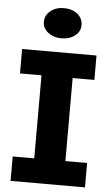

<svg xmlns="http://www.w3.org/2000/svg" viewBox="-61 -956 574 995"><g transform="rotate(5 226.5 -458.0)"><path d="M145 -75V-613H307V-75ZM33 0V-127H420V0ZM33 -559V-686H420V-559ZM230 -759Q190 -759 161.5 -781Q133 -803 133 -836Q133 -871 161.5 -893.5Q190 -916 230 -916Q274 -916 301.5 -893.5Q329 -871 329 -836Q329 -803 301.5 -781Q274 -759 230 -759Z"/></g></svg>

Font: BioRhyme ExtraBold
Style: Regular
Weight: 800
Designer: Aoife Mooney
Foundry: Aoife Mooney Type
Version: Version 1.600;gftools[0.9.33]